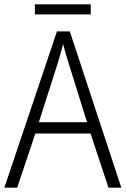

<svg xmlns="http://www.w3.org/2000/svg" viewBox="-20 -860 577 880"><path d="M396 -840H140V-794H396ZM477 0H536L300 -716H241L0 0H59L142 -248H395ZM297 -562 379 -300H158L242 -562C251 -590 261 -624 269 -658C277 -627 289 -587 297 -562Z"/></svg>

Font: Noto Sans Gujarati SemiCondensed Light
Style: Regular
Weight: 300
Width: 4
Designer: Jelle Bosma - Monotype Design Team, Universal Thirst
Foundry: Monotype Imaging Inc.
Version: Version 2.106